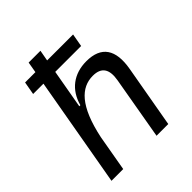

<svg xmlns="http://www.w3.org/2000/svg" viewBox="-201 -860 989 989"><g transform="rotate(-45 293.0 -366.0)"><path d="M368.7 0H454.1L514.2 -340.3C536.1 -463.4 492.7 -527.3 384.3 -527.3C292.5 -527.3 226.1 -477.1 202.6 -388.7H194.8L232.4 -601.6H420.9L433.6 -672.9H244.6L255.4 -732.4H169.4L159.2 -672.9H84L71.3 -601.6H146.5L40.5 0H126L160.6 -197.3C200.2 -385.7 270 -450.7 355 -450.7C417.5 -450.7 440.9 -414.6 428.7 -344.2Z"/></g></svg>

Font: Cascadia Mono SemiLight
Style: Italic
Weight: 350
Italic angle: -10°
Monospace: yes
Designer: Aaron Bell
Foundry: Saja Typeworks
Version: Version 2404.023